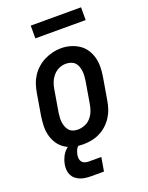

<svg xmlns="http://www.w3.org/2000/svg" viewBox="-166 -802 832 1076"><g transform="rotate(-20 250.0 -263.5)"><path d="M204 8Q175 8 147.5 1.5Q120 -5 97.5 -20Q75 -35 60 -58Q45 -81 38 -108Q31 -135 32 -164Q33 -193 37 -221L59 -351Q63 -376 71 -400.5Q79 -425 93.5 -447.5Q108 -470 128.5 -488Q149 -506 172.5 -517.5Q196 -529 221 -535Q246 -541 272 -541Q301 -541 328 -533Q355 -525 377.5 -510Q400 -495 415 -472Q430 -449 437 -422.5Q444 -396 443.5 -366.5Q443 -337 438 -309L416 -179Q412 -154 404 -129.5Q396 -105 381.5 -82.5Q367 -60 347 -42Q327 -24 303 -12.5Q279 -1 254 3.5Q229 8 204 8ZM206 -80Q227 -80 248 -88.5Q269 -97 283.5 -114Q298 -131 306 -151.5Q314 -172 317 -193L339 -323Q341 -338 342 -352.5Q343 -367 341 -381.5Q339 -396 334 -409Q329 -422 319.5 -431.5Q310 -441 296 -445.5Q282 -450 267 -450Q246 -450 226 -441Q206 -432 191.5 -415Q177 -398 169 -378Q161 -358 158 -337L136 -207Q134 -192 133 -177.5Q132 -163 134 -149Q136 -135 141 -122Q146 -109 155 -99Q164 -89 177.5 -84.5Q191 -80 206 -80ZM187 191Q170 191 153.5 189Q137 187 122.5 181.5Q108 176 95.5 166Q83 156 76 142Q69 128 67.5 111.5Q66 95 69 78Q73 56 83.5 34.5Q94 13 112.5 -3Q131 -19 154 -25.5Q177 -32 199 -32L194 0Q185 0 177.5 5.5Q170 11 165.5 19Q161 27 158.5 35.5Q156 44 154 52Q152 64 153.5 75Q155 86 161.5 94Q168 102 178.5 105.5Q189 109 201 109H276L262 191ZM156 -642V-718H456V-642Z"/></g></svg>

Font: Iosevka Curly Slab SmBdObl
Style: Regular
Weight: 600
Italic angle: -9°
Monospace: yes
Designer: Belleve Invis
Foundry: Belleve Invis
Version: Version 11.0.0; ttfautohint (v1.8.3)